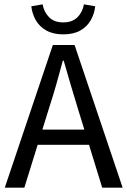

<svg xmlns="http://www.w3.org/2000/svg" viewBox="-20 -863 586 883"><path d="M2 0 223 -656H323L544 0H450L338 -364Q321 -419 305 -473.5Q289 -528 273 -584H269Q254 -528 238.5 -473.5Q223 -419 205 -364L92 0ZM120 -197V-267H423V-197ZM271 -705Q225 -705 193.5 -722.5Q162 -740 145 -769.5Q128 -799 124 -834L176 -843Q182 -808 205.5 -784Q229 -760 271 -760Q313 -760 336.5 -784Q360 -808 366 -843L418 -834Q414 -799 397 -769.5Q380 -740 349 -722.5Q318 -705 271 -705Z"/></svg>

Font: Assistant Medium
Style: Regular
Weight: 500
Designer: Hebrew By Ben Nathan, Latin by Paul Hunt
Version: Version 3.000